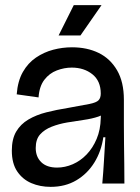

<svg xmlns="http://www.w3.org/2000/svg" viewBox="-20 -714 544 747"><path d="M177 13Q136 13 102 -1.5Q68 -16 47 -47Q26 -78 26 -128Q26 -173 43 -202Q60 -231 90.5 -249Q121 -267 160.5 -277Q200 -287 244 -294Q301 -304 328 -309.5Q355 -315 363.5 -324Q372 -333 372 -350Q372 -399 339.5 -425Q307 -451 259 -451Q230 -451 201 -440Q172 -429 152.5 -403.5Q133 -378 130 -335L45 -347Q49 -399 69 -434Q89 -469 120 -490Q151 -511 187 -520.5Q223 -530 260 -530Q319 -530 364 -508Q409 -486 435.5 -440.5Q462 -395 462 -326V-228Q462 -190 462.5 -152Q463 -114 463.5 -76Q464 -38 464 0H378Q382 -45 384.5 -88.5Q387 -132 390 -180H382Q374 -125 347 -81.5Q320 -38 277 -12.5Q234 13 177 13ZM202 -62Q233 -62 263 -75Q293 -88 317 -113Q341 -138 356 -173.5Q371 -209 372 -254L373 -276L399 -285Q388 -269 363 -260.5Q338 -252 306 -247.5Q274 -243 241.5 -237.5Q209 -232 181 -221Q153 -210 136 -191Q119 -172 119 -138Q119 -104 140.5 -83Q162 -62 202 -62ZM293 -576H208L267 -694H375Z"/></svg>

Font: Bricolage Grotesque 96pt
Style: Regular
Weight: 400
Version: Version 1.001;gftools[0.9.33.dev8+g029e19f]